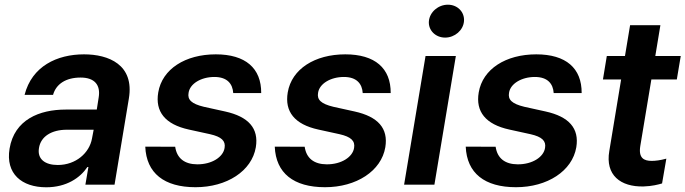

<svg xmlns="http://www.w3.org/2000/svg" viewBox="-20 -783 2906 814"><path d="M176.1 11C261.7 11 320 -29.1 350.5 -74.9H354.8L342 0H465.6L526.3 -365.1C550.4 -509.2 440 -552.6 336.3 -552.6C221.6 -552.6 115.1 -502.1 84.2 -380.7H204.9C217.7 -426.8 259.2 -454.2 321.7 -454.2C381.4 -454.2 407 -422.6 398.4 -370L390.3 -318.5H258.9C147 -318.5 41.2 -275.9 20.6 -153.1C2.8 -46.2 72.4 11 176.1 11ZM145.2 -155.2C152.7 -204.9 199.2 -233 263.1 -233H377.1L370 -195.7C359 -134.6 301.8 -83.5 224.8 -83.5C171.2 -83.5 137.4 -108.3 145.2 -155.2Z M968.8 -388.5H1087.4C1088.1 -494 1020.6 -552.6 894.9 -552.6C765.6 -552.6 667.6 -490.4 650.9 -391.3C637.1 -310 679.7 -255.7 780.9 -233.7L870.4 -214.1C919.4 -203.1 937.1 -185.4 932.2 -156.2C926.5 -117.2 878.2 -85.9 816.1 -86.3C762.8 -86.6 729.8 -111.5 722.7 -160.9L595.9 -161.2C600.5 -49 675.8 10.7 808.9 10.7C941.8 10.7 1047.6 -57.9 1064.6 -158.7C1077.8 -239 1033.7 -288.4 934.3 -310.4L844.1 -330.3C791.5 -343 774.1 -360.4 779.5 -389.6C785.2 -428.6 833.1 -456.7 888.8 -456.7C943.9 -456.7 966.3 -427.2 968.8 -388.5Z M1517.8 -388.5H1636.4C1637.1 -494 1569.6 -552.6 1443.9 -552.6C1314.6 -552.6 1216.6 -490.4 1199.9 -391.3C1186.1 -310 1228.7 -255.7 1329.9 -233.7L1419.4 -214.1C1468.4 -203.1 1486.2 -185.4 1481.2 -156.2C1475.5 -117.2 1427.2 -85.9 1365.1 -86.3C1311.8 -86.6 1278.8 -111.5 1271.7 -160.9L1144.9 -161.2C1149.5 -49 1224.8 10.7 1358 10.7C1490.8 10.7 1596.6 -57.9 1613.6 -158.7C1626.8 -239 1582.7 -288.4 1483.3 -310.4L1393.1 -330.3C1340.6 -343 1323.2 -360.4 1328.5 -389.6C1334.2 -428.6 1382.1 -456.7 1437.9 -456.7C1492.9 -456.7 1515.3 -427.2 1517.8 -388.5Z M1693.2 0H1821.7L1912.6 -545.5H1784.1ZM1798.3 -693.2C1795.1 -654.8 1826.3 -623.6 1867.2 -623.6C1908 -623.6 1944.2 -654.8 1947.1 -693.2C1950.3 -731.9 1919.7 -763.1 1878.9 -763.1C1837.7 -763.1 1801.8 -731.9 1798.3 -693.2Z M2327.4 -388.5H2446C2446.7 -494 2379.3 -552.6 2253.6 -552.6C2124.3 -552.6 2026.3 -490.4 2009.6 -391.3C1995.7 -310 2038.4 -255.7 2139.6 -233.7L2229 -214.1C2278.1 -203.1 2295.8 -185.4 2290.8 -156.2C2285.2 -117.2 2236.9 -85.9 2174.7 -86.3C2121.4 -86.6 2088.4 -111.5 2081.3 -160.9L1954.5 -161.2C1959.2 -49 2034.4 10.7 2167.6 10.7C2300.4 10.7 2406.2 -57.9 2423.3 -158.7C2436.4 -239 2392.4 -288.4 2293 -310.4L2202.8 -330.3C2150.2 -343 2132.8 -360.4 2138.1 -389.6C2143.8 -428.6 2191.8 -456.7 2247.5 -456.7C2302.6 -456.7 2324.9 -427.2 2327.4 -388.5Z M2866.1 -545.5H2758.2L2779.8 -676.1H2651.3L2629.6 -545.5H2552.6L2536.2 -446H2613.3L2563.2 -142.8C2545.5 -40.5 2610.8 9.9 2708.5 7.5C2744.7 6.4 2771.3 -0.7 2786.9 -5.3L2805 -110.4C2779.5 -103.3 2758.5 -100.9 2742.9 -100.9C2710.6 -100.9 2686.1 -112.2 2694.6 -164.1L2741.5 -446H2849.4Z"/></svg>

Font: Margiela Sans Semi Bold
Style: Italic
Weight: 600
Italic angle: -9.39999°
Designer: Stefan Endress, Andreas Faust
Version: Version 1.100;FEAKit 1.0